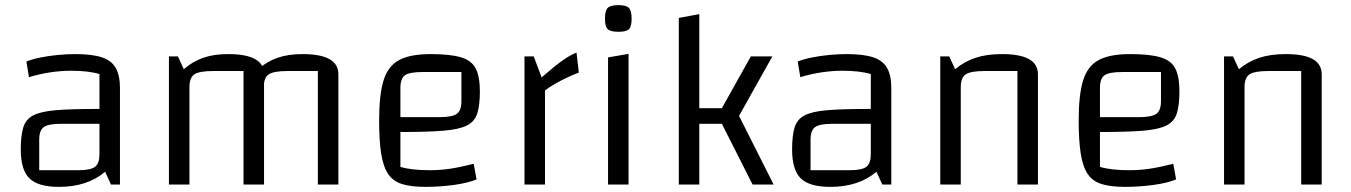

<svg xmlns="http://www.w3.org/2000/svg" viewBox="-20 -720 5269 749"><path d="M210 9Q129 9 95 -24Q61 -57 61 -137Q61 -190 70.5 -222Q80 -254 109 -269.5Q138 -285 197 -290Q256 -295 356 -295H398V-237H217Q168 -237 150.5 -224Q133 -211 133 -175V-56H286Q334 -56 351 -69.5Q368 -83 368 -118V-431Q326 -444 257 -444Q219 -444 177.5 -438Q136 -432 93 -419L83 -480Q105 -489 137 -495.5Q169 -502 204.5 -505.5Q240 -509 273 -509Q339 -509 377 -496.5Q415 -484 431.5 -455Q448 -426 448 -376V0H413L390 -50Q321 9 210 9Z M639 0V-500H674L697 -450Q731 -480 772.5 -494.5Q814 -509 870 -509Q940 -509 975 -489.5Q1010 -470 1010 -430V0H930V-443H813Q758 -443 738.5 -430Q719 -417 719 -380V0ZM930 0V-500L987 -450Q1021 -480 1062.5 -494.5Q1104 -509 1160 -509Q1230 -509 1265 -489.5Q1300 -470 1300 -430V0H1220V-443H1103Q1048 -443 1028.5 -430Q1009 -417 1009 -380V0Z M1639 9Q1584 9 1548.5 -2Q1513 -13 1494 -41.5Q1475 -70 1467 -120.5Q1459 -171 1459 -250Q1459 -351 1476.5 -407Q1494 -463 1537.5 -486Q1581 -509 1660 -509Q1736 -509 1778 -496.5Q1820 -484 1836 -452.5Q1852 -421 1852 -363Q1852 -310 1842 -278Q1832 -246 1801.5 -230.5Q1771 -215 1709 -210Q1647 -205 1542 -205H1512V-263H1694Q1744 -263 1762 -276Q1780 -289 1780 -325V-439H1628Q1578 -439 1560 -426.5Q1542 -414 1542 -377V-69Q1585 -56 1656 -56Q1696 -56 1734 -61.5Q1772 -67 1828 -81L1839 -20Q1805 -6 1750.5 1.5Q1696 9 1639 9Z M2062 -500 2093 -418Q2142 -461 2173 -483Q2204 -505 2229 -515L2238 -437Q2215 -428 2191.5 -417Q2168 -406 2146 -393.5Q2124 -381 2106 -367V0H2026V-500Z M2352 -496 2432 -510V0H2352ZM2393 -596Q2361 -596 2350.5 -606.5Q2340 -617 2340 -647Q2340 -678 2350.5 -689Q2361 -700 2393 -700Q2423 -700 2433.5 -689Q2444 -678 2444 -647Q2444 -617 2434 -606.5Q2424 -596 2393 -596Z M2796 -237H2708V0H2628V-650L2708 -665V-298H2796L2909 -500H2993L2863 -268L2998 0H2916Z M3219 9Q3138 9 3104 -24Q3070 -57 3070 -137Q3070 -190 3079.5 -222Q3089 -254 3118 -269.5Q3147 -285 3206 -290Q3265 -295 3365 -295H3407V-237H3226Q3177 -237 3159.5 -224Q3142 -211 3142 -175V-56H3295Q3343 -56 3360 -69.5Q3377 -83 3377 -118V-431Q3335 -444 3266 -444Q3228 -444 3186.5 -438Q3145 -432 3102 -419L3092 -480Q3114 -489 3146 -495.5Q3178 -502 3213.5 -505.5Q3249 -509 3282 -509Q3348 -509 3386 -496.5Q3424 -484 3440.5 -455Q3457 -426 3457 -376V0H3422L3399 -50Q3330 9 3219 9Z M3648 0V-500H3683L3706 -450Q3742 -480 3785.5 -494.5Q3829 -509 3889 -509Q3959 -509 3994 -489.5Q4029 -470 4029 -430V0H3949V-443H3822Q3767 -443 3747.5 -430Q3728 -417 3728 -380V0Z M4368 9Q4313 9 4277.5 -2Q4242 -13 4223 -41.5Q4204 -70 4196 -120.5Q4188 -171 4188 -250Q4188 -351 4205.5 -407Q4223 -463 4266.5 -486Q4310 -509 4389 -509Q4465 -509 4507 -496.5Q4549 -484 4565 -452.5Q4581 -421 4581 -363Q4581 -310 4571 -278Q4561 -246 4530.5 -230.5Q4500 -215 4438 -210Q4376 -205 4271 -205H4241V-263H4423Q4473 -263 4491 -276Q4509 -289 4509 -325V-439H4357Q4307 -439 4289 -426.5Q4271 -414 4271 -377V-69Q4314 -56 4385 -56Q4425 -56 4463 -61.5Q4501 -67 4557 -81L4568 -20Q4534 -6 4479.5 1.5Q4425 9 4368 9Z M4755 0V-500H4790L4813 -450Q4849 -480 4892.5 -494.5Q4936 -509 4996 -509Q5066 -509 5101 -489.5Q5136 -470 5136 -430V0H5056V-443H4929Q4874 -443 4854.5 -430Q4835 -417 4835 -380V0Z"/></svg>

Font: Changa ExtraLight Light
Style: Regular
Weight: 300
Version: Version 3.002; ttfautohint (v1.8.2)